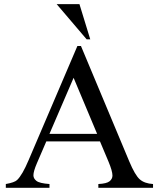

<svg xmlns="http://www.w3.org/2000/svg" viewBox="-20 -897 762 917"><path d="M457.5 -221.7H201.2L156.2 -117.2Q139.6 -78.6 139.6 -59.6Q139.6 -44.4 154.1 -33Q168.5 -21.5 216.3 -18.1V0H7.8V-18.1Q49.3 -25.4 61.5 -37.1Q86.4 -60.5 116.7 -132.3L349.6 -677.2H366.7L597.2 -126.5Q625 -60.1 647.7 -40.3Q670.4 -20.5 710.9 -18.1V0H449.7V-18.1Q489.3 -20 503.2 -31.2Q517.1 -42.5 517.1 -58.6Q517.1 -80.1 497.6 -126.5ZM443.8 -257.8 331.5 -525.4 216.3 -257.8ZM250.5 -877.4H359.4L411.1 -709H394Z"/></svg>

Font: Jameel Khushkhati
Style: Regular
Weight: 400
Version: Version 3.5